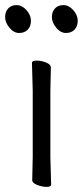

<svg xmlns="http://www.w3.org/2000/svg" viewBox="-31 -721 324 751"><path d="M95 -17 97 -105V-368L94 -475Q94 -484 112 -484Q130 -484 149 -476.5Q168 -469 168 -457L166 -368V-105L169 1Q169 10 151.5 10Q134 10 114.5 2.5Q95 -5 95 -17ZM90 -640Q90 -618 77.5 -605Q65 -592 44 -592Q23 -592 6 -612.5Q-11 -633 -11 -654Q-11 -675 1 -688Q13 -701 34 -701Q55 -701 72.5 -681.5Q90 -662 90 -640ZM273 -640Q273 -618 260.5 -605Q248 -592 227 -592Q206 -592 189 -612.5Q172 -633 172 -654Q172 -675 184 -688Q196 -701 217 -701Q238 -701 255.5 -681.5Q273 -662 273 -640Z"/></svg>

Font: ToneOZ-Pinyin-WenKai-Regular
Style: Regular
Weight: 400
Designer: Fontworks Inc.
Foundry: ToneOZ
Version: Version 0.240331